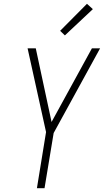

<svg xmlns="http://www.w3.org/2000/svg" viewBox="-20 -989 546 1009"><path d="M174 0 222 -295 125 -735H168L251 -348L463 -735H506L262 -290L214 0ZM321 -803 296 -827 437 -969 468 -941Z"/></svg>

Font: Iosevka SS04 XLt Obl
Style: Regular
Weight: 200
Italic angle: -9°
Monospace: yes
Designer: Belleve Invis
Foundry: Belleve Invis
Version: Version 19.0.0; ttfautohint (v1.8.4)